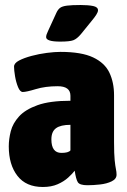

<svg xmlns="http://www.w3.org/2000/svg" viewBox="-20 -738 505 766"><path d="M151 8Q84 8 49.5 -36.5Q15 -81 15 -154Q15 -183 23 -214.5Q31 -246 56 -273.5Q81 -301 130 -318.5Q179 -336 261 -336V-356Q261 -394 210 -394Q161 -394 123 -382.5Q85 -371 71 -371Q60 -371 52 -390.5Q44 -410 40 -434Q36 -458 36 -472Q36 -486 56 -496.5Q76 -507 106 -515Q136 -523 167 -527Q198 -531 221 -531Q305 -531 351.5 -509Q398 -487 416.5 -448Q435 -409 435 -358V-172Q435 -123 437.5 -99Q440 -75 442.5 -63.5Q445 -52 445 -41Q445 -24 425.5 -14.5Q406 -5 379 -2Q352 1 329 1Q298 1 290.5 -11Q283 -23 278 -57Q269 -45 252 -29.5Q235 -14 210 -3Q185 8 151 8ZM225 -128Q253 -128 261 -138V-240Q222 -240 203.5 -226.5Q185 -213 185 -182Q185 -128 225 -128ZM220 -572Q164 -572 164 -590Q164 -599 172 -615L205 -687Q211 -700 219.5 -706.5Q228 -713 247 -715.5Q266 -718 302 -718Q332 -718 351.5 -714Q371 -710 371 -697Q371 -690 364 -679Q357 -668 346 -655L303 -602Q287 -583 272.5 -577.5Q258 -572 220 -572Z"/></svg>

Font: Asap Condensed Black
Style: Regular
Weight: 900
Width: 3
Designer: Pablo Cosgaya
Foundry: Omnibus-Type
Version: Version 3.001; ttfautohint (v1.8.4.7-5d5b)